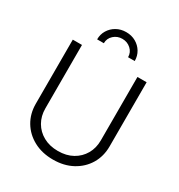

<svg xmlns="http://www.w3.org/2000/svg" viewBox="-217 -1088 1163 1246"><g transform="rotate(30 364.0 -465.5)"><path d="M364.3 11.2Q282.2 11.2 219.7 -22.5Q157.2 -56.2 122.3 -114.5Q87.4 -172.9 87.4 -247.1V-727.5H156.2V-252Q156.2 -194.8 182.1 -149.9Q208 -105 254.9 -79.1Q301.8 -53.2 364.3 -53.2Q427.2 -53.2 473.6 -79.1Q520 -105 545.9 -149.9Q571.8 -194.8 571.8 -252V-727.5H640.6V-247.1Q640.6 -172.9 605.7 -114.5Q570.8 -56.2 508.5 -22.5Q446.3 11.2 364.3 11.2ZM364.3 -943.4Q404.8 -943.4 436.5 -925.3Q468.3 -907.2 486.6 -876.7Q504.9 -846.2 504.9 -808.1H455.1Q455.1 -844.7 428.2 -868.9Q401.4 -893.1 364.3 -893.1Q327.1 -893.1 300.3 -868.9Q273.4 -844.7 273.4 -808.1H223.1Q223.1 -846.2 241.7 -876.7Q260.3 -907.2 292.2 -925.3Q324.2 -943.4 364.3 -943.4Z"/></g></svg>

Font: Inter 17pt Light
Style: Regular
Weight: 300
Version: Version 4.001;git-66647c0bb